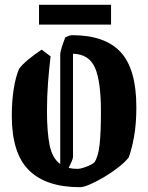

<svg xmlns="http://www.w3.org/2000/svg" viewBox="-20 -766 615 797"><path d="M190 -532Q184 -482 179.5 -425Q175 -368 175 -305Q175 -218 186 -163.5Q197 -109 230 -85V-540Q230 -549 236 -568.5Q242 -588 251 -611Q257 -614 265 -617Q273 -620 279 -620Q416 -620 481 -549.5Q546 -479 546 -321Q546 -252 536.5 -199Q527 -146 514 -112Q499 -93 471.5 -71.5Q444 -50 413 -31.5Q382 -13 354.5 -1Q327 11 312 11Q171 11 100 -59.5Q29 -130 29 -285Q29 -347 37 -397Q45 -447 59 -480Q72 -498 97.5 -519Q123 -540 153 -560ZM283 -114Q283 -109 278 -97Q273 -85 265 -69Q282 -65 302 -65Q311 -65 325.5 -69.5Q340 -74 353.5 -80.5Q367 -87 372 -92Q388 -116 393.5 -166Q399 -216 399 -302Q399 -428 374.5 -484.5Q350 -541 283 -543ZM142 -664V-746H441V-664Z"/></svg>

Font: Grenze Gotisch
Style: Bold
Weight: 700
Designer: Renata Polastri
Foundry: Omnibus-Type
Version: Version 1.001